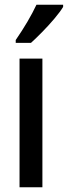

<svg xmlns="http://www.w3.org/2000/svg" viewBox="-20 -786 285 806"><path d="M158 0H62V-540H158ZM245 -757Q233 -737 209 -708.5Q185 -680 158 -652.5Q131 -625 110 -606H46V-618Q101 -698 133 -766H245Z"/></svg>

Font: Noto Sans Khmer UI ExtraCondensed Medium
Style: Regular
Weight: 500
Width: 2
Designer: Danh Hong and the Monotype Design Team
Foundry: Monotype Imaging Inc.
Version: Version 2.002; ttfautohint (v1.8.4.7-5d5b)